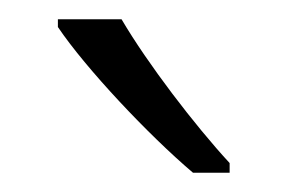

<svg xmlns="http://www.w3.org/2000/svg" viewBox="-20 -785 298 199"><path d="M106 -765H40V-757C69 -714 134 -645 180 -606H218V-616C182 -655 133 -719 106 -765Z"/></svg>

Font: Noto Sans Armenian SemiCondensed Light
Style: Regular
Weight: 300
Width: 4
Designer: Monotype Design Team
Foundry: Monotype Imaging Inc.
Version: Version 2.008